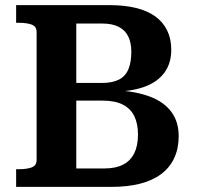

<svg xmlns="http://www.w3.org/2000/svg" viewBox="-20 -730 768 750"><path d="M407 -710Q466 -710 511 -699Q556 -688 586.5 -666Q617 -644 633 -611Q649 -578 649 -536Q649 -484 623.5 -448Q598 -412 549.5 -393Q501 -374 432 -372L464 -397V-348L436 -377Q512 -373 566 -352.5Q620 -332 649 -293.5Q678 -255 678 -198Q678 -150 660.5 -112.5Q643 -75 609.5 -50Q576 -25 527.5 -12.5Q479 0 416 0H43V-69H54Q84 -69 103.5 -76Q123 -83 123 -105V-605Q123 -627 103.5 -634Q84 -641 54 -641H43V-710ZM240 -406H378Q419 -406 444.5 -419Q470 -432 481.5 -459.5Q493 -487 493 -527Q493 -563 481 -587.5Q469 -612 444 -625Q419 -638 380 -638H278V-72H388Q432 -72 461 -87Q490 -102 504.5 -131.5Q519 -161 519 -204Q519 -247 504.5 -276.5Q490 -306 459.5 -321.5Q429 -337 380 -337H240Z"/></svg>

Font: Roboto Serif SemiBold
Style: Regular
Weight: 600
Designer: Greg Gazdowicz
Foundry: Commercial Type
Version: Version 1.008